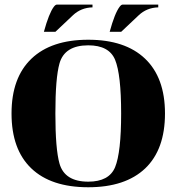

<svg xmlns="http://www.w3.org/2000/svg" viewBox="-20 -790 755 821"><path d="M449 -654.1Q470.7 -733.6 491.5 -761Q498.5 -770.3 504.4 -770.3H656.7V-758.5Q607.7 -757.3 573 -724.6L498.3 -654.1ZM167.7 -654.1Q189.5 -733.6 210.2 -761Q217.3 -770.3 223.1 -770.3H375.5V-758.5Q326.4 -757.3 291.7 -724.6L217 -654.1ZM357.4 10.7Q198.2 10.7 113.8 -70.1Q29.3 -150.9 29.3 -304.7Q29.3 -458 114.7 -539.3Q199.5 -620.1 357.4 -620.1Q515.1 -620.1 600.1 -539.3Q685.5 -458 685.5 -304.7Q685.5 -150.9 601.1 -70.1Q516.1 10.7 357.4 10.7ZM357.4 -13.2Q446.5 -13.2 472.2 -75.2Q498 -138.4 498 -304.7Q498 -471.4 472.2 -534.2Q446.5 -596.2 357.4 -596.2Q256.3 -596.2 234.4 -518.8Q216.8 -456.8 216.8 -304.7Q216.8 -152.6 234.4 -90.6Q256.3 -13.2 357.4 -13.2Z"/></svg>

Font: itsadzoke
Style: Regular
Weight: 700
Width: 7
Version: Version 0.45